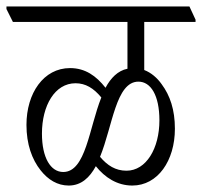

<svg xmlns="http://www.w3.org/2000/svg" viewBox="-48 -643 626 595"><path d="M165 -68C204 -68 230 -93 249 -128C277 -93 315 -68 362 -68C441 -68 494 -145 494 -244C494 -303 479 -347 453 -382C439 -402 420 -418 399 -426V-575H558V-582L539 -623H-28V-615L-8 -575H347V-430C317 -424 295 -401 279 -371C250 -408 216 -432 169 -432C87 -432 34 -354 34 -256C34 -196 51 -149 78 -115C101 -86 130 -68 165 -68ZM381 -390C419 -390 446 -348 446 -270C446 -183 405 -114 344 -114C310 -114 285 -130 262 -157C301 -252 311 -390 381 -390ZM82 -229C82 -316 122 -385 186 -385C217 -385 242 -370 266 -341C228 -246 218 -110 148 -110C109 -110 82 -154 82 -229Z"/></svg>

Font: Noto Serif Devanagari ExtraCondensed Light
Style: Regular
Weight: 300
Width: 2
Designer: Universal Thirst, Indian Type Foundry and the Monotype Design Team
Foundry: Monotype Imaging Inc.
Version: Version 2.004